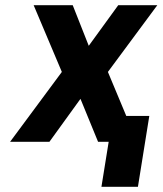

<svg xmlns="http://www.w3.org/2000/svg" viewBox="-20 -548 628 742"><path d="M19 0H171L291 -166L359 0H400L372 174H513L557 -100H468L397 -270L588 -528H437L323 -371L261 -528H110L219 -270Z"/></svg>

Font: Asimov Pro
Style: BdObl
Weight: 700
Designer: Google
Version: Version 2.000980; 2014